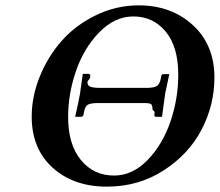

<svg xmlns="http://www.w3.org/2000/svg" viewBox="-20 -678 813 710"><path d="M522 -353Q547.9 -353 559.3 -359.6Q570.8 -366.2 575.2 -390.1L576.2 -396Q577.1 -403.8 584 -403.8H606Q596.2 -359.9 590.8 -332L579.1 -246.1H557.1Q550.3 -246.1 550.8 -253.9L551.8 -261.2Q552.7 -264.2 548.3 -268.1Q543.9 -272 543.9 -272.9Q543.9 -289.1 538.6 -293Q533.2 -296.9 513.2 -296.9H341.8Q314.9 -296.9 304.4 -290.5Q293.9 -284.2 290 -261.2L289.1 -253.9Q286.1 -246.1 279.8 -246.1H257.8Q270 -297.9 275.9 -332L286.1 -404.8H308.1Q314 -403.8 314 -397L313 -390.1Q312 -387.2 307.6 -382.1Q303.2 -377 303.2 -375Q303.2 -360.8 315.2 -356.9Q327.1 -353 352.1 -353ZM473.1 -617.2Q404.3 -617.2 347.2 -558.6Q290 -500 261 -415.5Q231.9 -331.1 231.9 -245.1Q231.9 -144 279.1 -86.4Q326.2 -28.8 401.9 -28.8Q469.7 -28.8 525.4 -85.9Q581.1 -143.1 610.1 -228Q639.2 -313 639.2 -401.9Q639.2 -504.9 592.8 -561Q546.4 -617.2 473.1 -617.2ZM375 12.2Q252 12.2 174.6 -57.9Q97.2 -127.9 97.2 -247.1Q97.2 -320.3 126.5 -393.6Q155.8 -466.8 206.8 -525.4Q257.8 -584 333.5 -621.1Q409.2 -658.2 493.2 -658.2Q613.3 -658.2 693.1 -585.2Q772.9 -512.2 772.9 -391.1Q772.9 -290 725.6 -199Q678.2 -107.9 585.2 -47.9Q492.2 12.2 375 12.2Z"/></svg>

Font: Linux Libertine
Style: Semibold Italic
Weight: 600
Italic angle: -11.5°
Designer: Philipp H. Poll
Foundry: Philipp H. Poll
Version: Version 5.1.2 ; ttfautohint (v0.9)